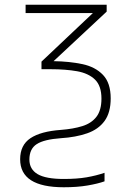

<svg xmlns="http://www.w3.org/2000/svg" viewBox="-20 -550 570 810"><path d="M249 240Q65 240 65 122Q65 62 108.5 33Q152 4 237 -2Q289 -6 327.5 -18Q366 -30 387 -57.5Q408 -85 408 -134Q408 -188 380.5 -214.5Q353 -241 305 -249.5Q257 -258 194 -258H155V-290L372 -495H88V-530H430V-501L206 -292Q273 -291 327.5 -279.5Q382 -268 414.5 -234Q447 -200 447 -135Q447 -75 421 -39.5Q395 -4 347.5 12.5Q300 29 237 33Q166 38 135 58Q104 78 104 123Q104 164 138.5 184.5Q173 205 249 205Q305 205 345.5 198Q386 191 421 179V215Q393 225 349.5 232.5Q306 240 249 240Z"/></svg>

Font: Noto Sans Mono Condensed ExtraLight
Style: Regular
Weight: 200
Width: 3
Designer: Monotype Design Team
Foundry: Monotype Imaging Inc.
Version: Version 2.014; ttfautohint (v1.8.4.7-5d5b)